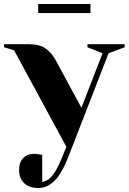

<svg xmlns="http://www.w3.org/2000/svg" viewBox="-40 -720 640 955"><path d="M55 125Q55 87 75.5 66Q96 45 130 45Q138 45 146 46.5Q154 48 157 48L170 50V185Q199 180 221 153Q243 126 270 60L290 10L30 -470L-20 -485V-500H105Q157 -500 187.5 -478.5Q218 -457 240 -415L365 -184L470 -455L395 -485V-500H580V-485L500 -455L300 60Q268 142 232 178.5Q196 215 150 215Q105 215 80 191Q55 167 55 125ZM150 -655V-700H410V-655Z"/></svg>

Font: Yeseva One
Style: Regular
Weight: 400
Designer: Jovanny Lemonad
Foundry: Jovanny Lemonad
Version: Version 2.000